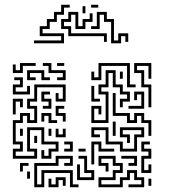

<svg xmlns="http://www.w3.org/2000/svg" viewBox="-20 -771 714 807"><path d="M34 -464V-500H46V-476H64V-506H130V-494H76V-464ZM220 -434V-446H244V-464H184V-494H160V-506H196V-476H256V-434ZM220 -494V-506H250V-494ZM514 -404V-494H406V-434H364V-470H376V-446H394V-506H526V-416H550V-404ZM604 -320V-404H574V-464H544V-506H616V-440H604V-494H556V-476H586V-416H616V-320ZM94 -434V-476H166V-446H190V-434H154V-464H106V-446H130V-434ZM364 -254V-326H406V-290H394V-314H376V-266H424V-374H394V-416H424V-476H466V-416H496V-386H526V-344H496V-320H484V-356H514V-374H484V-404H454V-464H436V-404H406V-386H436V-254ZM484 -440V-470H496V-440ZM34 -374V-416H64V-434H40V-446H76V-404H46V-386H94V-410H106V-374ZM34 -104V-146H64V-164H34V-266H64V-296H106V-266H124V-314H94V-356H124V-416H256V-344H214V-380H226V-356H244V-404H136V-344H106V-326H136V-254H94V-284H76V-254H46V-176H76V-134H46V-116H124V-134H94V-236H166V-176H226V-134H196V-104H154V-140H166V-116H184V-146H214V-164H154V-224H106V-146H136V-104ZM364 -344V-410H376V-356H400V-344ZM520 -314V-326H574V-374H556V-350H544V-386H586V-314ZM160 -314V-326H184V-344H154V-386H190V-374H166V-356H196V-314ZM604 -200V-254H574V-284H556V-254H514V-284H454V-380H466V-296H526V-266H544V-296H586V-266H616V-200ZM34 -290V-356H76V-320H64V-344H46V-290ZM244 -260V-284H214V-326H250V-314H226V-296H256V-260ZM184 -254V-284H166V-260H154V-296H196V-266H220V-254ZM454 -200V-260H466V-200ZM484 -134V-164H424V-224H376V-206H400V-194H364V-236H436V-176H496V-146H544V-206H574V-224H496V-206H526V-170H514V-194H484V-236H586V-194H556V-134ZM64 -200V-230H76V-200ZM184 -200V-230H196V-200ZM214 -194V-230H226V-206H244V-230H256V-194ZM124 -170V-200H136V-170ZM574 -44V-116H604V-134H574V-176H610V-164H586V-146H616V-104H586V-56H604V-80H616V-44ZM250 -134V-146H274V-164H250V-176H286V-134ZM364 -80V-176H406V-146H460V-134H394V-164H376V-80ZM310 -134V-146H340V-134ZM124 16V-86H214V-116H286V-74H250V-86H274V-104H226V-74H136V4H154V-56H286V4H310V16H274V-44H166V16ZM304 -14V-80H316V-26H364V-44H334V-104H310V-116H346V-56H376V-14ZM394 16V-26H454V-56H484V-74H454V-104H406V-86H436V-50H424V-74H394V-116H466V-86H496V-44H466V-14H406V4H484V-26H514V-56H556V-26H586V16H520V4H574V-14H544V-44H526V-14H496V16ZM520 -74V-86H544V-104H490V-116H556V-74ZM64 -50V-86H100V-74H76V-50ZM94 -20V-50H106V-20ZM184 16V-20H196V4H214V-26H256V10H244V-14H226V16ZM604 10V-20H616V10ZM123 -589V-601H237V-619H147V-661H177V-691H207V-721H237V-751H273V-739H249V-709H219V-679H189V-649H159V-631H249V-589ZM363 -739V-751H393V-739ZM327 -715V-745H339V-715ZM417 -595V-619H267V-649H237V-691H267V-721H309V-661H327V-691H357V-715H369V-679H339V-649H297V-709H279V-679H249V-661H279V-631H429V-595ZM447 -589V-679H417V-709H399V-649H363V-661H387V-721H429V-691H459V-601H477V-631H519V-595H507V-619H489V-589Z"/></svg>

Font: Rubik Maze
Style: Regular
Weight: 400
Designer: Hubert and Fischer, NaN
Foundry: Hubert and Fischer, NaN
Version: Version 2.200